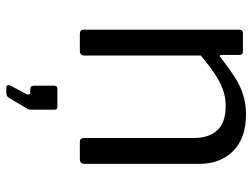

<svg xmlns="http://www.w3.org/2000/svg" viewBox="-118 -462 819 624"><g transform="rotate(90 292.0 -150.5)"><path d="M91 0Q77 0 77 -13V-517Q77 -530 88 -530H148Q159 -530 159 -519V-461Q159 -456 161 -455Q163 -454 168 -458Q201 -484 229.5 -502.5Q258 -521 288 -530.5Q318 -540 352 -540Q430 -540 471.5 -498Q513 -456 513 -389V-16Q513 0 498 0H442Q435 0 432 -3.5Q429 -7 429 -13V-370Q429 -419 404 -446.5Q379 -474 325 -474Q296 -474 270.5 -464.5Q245 -455 219 -437.5Q193 -420 161 -393V-15Q161 0 146 0H91ZM264 239Q260 239 258 235Q256 231 258 227L285 176Q289 169 287.5 165Q286 161 280 161H271Q259 161 259 149V84Q259 73 269 73H328Q337 73 337 82V161Q337 163 336 165.5Q335 168 335 169L298 231Q295 236 291 237.5Q287 239 279 239Z"/></g></svg>

Font: Libre Franklin
Style: Regular
Weight: 400
Designer: Pablo Impallari, Rodrigo Fuenzalida, Nhung Nguyen
Foundry: Impallari Type
Version: Version 3.000